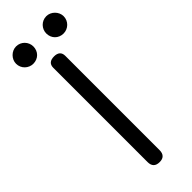

<svg xmlns="http://www.w3.org/2000/svg" viewBox="-274 -714 736 736"><g transform="rotate(-45 94.0 -345.5)"><path d="M223 -650C223 -675 201 -697 176 -697C149 -697 129 -675 129 -650C129 -623 149 -603 176 -603C201 -603 223 -623 223 -650ZM59 -650C59 -675 39 -697 12 -697C-13 -697 -35 -675 -35 -650C-35 -623 -13 -603 12 -603C39 -603 59 -623 59 -650ZM120 -538C120 -557 109 -567 88 -567C66 -567 55 -557 55 -538V-27C55 -5 66 6 88 6C109 6 120 -5 120 -27Z"/></g></svg>

Font: GFS Philostratos
Style: Regular
Weight: 400
Designer: George D. Matthiopoulos
Foundry: George D. Matthiopoulos
Version: Version 1.000